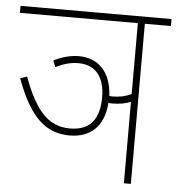

<svg xmlns="http://www.w3.org/2000/svg" viewBox="-48 -667 657 712"><g transform="rotate(5 281.0 -311.0)"><path d="M139 -431 148 -407C177 -421 202 -429 233 -429C290 -429 331 -393 331 -310C331 -233 300 -185 222 -185C146 -185 95 -232 47 -363L22 -354C75 -210 136 -159 223 -159C297 -159 350 -201 356 -292C362 -291 367 -291 371 -291C396 -291 419 -295 439 -303V0H465V-596H562V-622H0V-596H439V-332C415 -321 394 -317 370 -317C365 -317 361 -317 357 -318C353 -407 304 -455 232 -455C201 -455 169 -446 139 -431Z"/></g></svg>

Font: Noto Sans Condensed Thin
Style: Regular
Weight: 100
Width: 3
Designer: Monotype Design Team
Foundry: Monotype Imaging Inc.
Version: Version 2.013